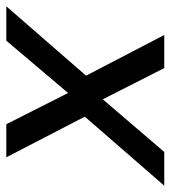

<svg xmlns="http://www.w3.org/2000/svg" viewBox="-11 -555 541 609"><g transform="rotate(90 259.5 -250.5)"><path d="M-25 0 195 -253 66 -501H171L270 -306L437 -501H544L325 -249L454 0H349L250 -196L84 0Z"/></g></svg>

Font: DM Sans 17pt Medium
Style: Italic
Weight: 500
Italic angle: -10°
Version: Version 4.004;gftools[0.9.30]